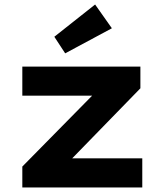

<svg xmlns="http://www.w3.org/2000/svg" viewBox="-20 -823 727 843"><path d="M78 0V-91.7L434.5 -453.7L444.5 -403H78V-530.7H596.4V-435.3L254.4 -84L241.4 -127.8H604.7V0ZM266.2 -588.8 218.5 -661.6 397.6 -803.2 471.2 -698.9Z"/></svg>

Font: Lexend Giga
Style: Regular
Weight: 400
Designer: Bonnie Shaver-Troup, Thomas Jockin
Foundry: Lexend
Version: Version 1.007